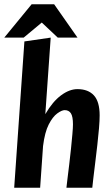

<svg xmlns="http://www.w3.org/2000/svg" viewBox="-28 -885 530 905"><path d="M38.9 0 87 -689.7 211 -707.7 185.6 -347Q220 -406.2 259.6 -435.5Q299.1 -464.9 337 -464.9Q387.6 -464.9 414.7 -435.3Q441.7 -405.7 441.7 -341.1Q441.7 -317.1 438.7 -280.7Q435.6 -244.2 430.8 -202Q426 -159.8 421 -119.4Q416 -78.9 412.2 -47Q408.4 -15 407 0H285.1Q286.7 -14 290.2 -43.7Q293.7 -73.3 298.3 -110Q302.8 -146.6 306.6 -183.7Q310.3 -220.8 313.1 -251.7Q315.9 -282.5 315.9 -298.9Q315.9 -335.8 306.2 -350.9Q296.6 -365.9 276.9 -365.9Q263.3 -365.9 241.9 -350.4Q220.5 -334.9 201.7 -298.3Q183 -261.6 174.9 -196.5L161.2 0ZM-7.7 -707.9 121.1 -864.9H227.2L337.2 -707.9H244.1L168.9 -778.7L83.8 -707.9Z"/></svg>

Font: Ancizar Sans Thin
Style: Italic
Weight: 100
Italic angle: -4°
Designer: Cesar Puertas, Viviana Monsalve, Julian Moncada, Julian Prieto, Jose Castro, Mariel Hernandez, Felipe Aragon, Sara Alarc
Version: Version 8.100